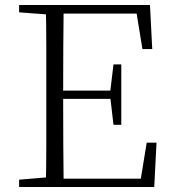

<svg xmlns="http://www.w3.org/2000/svg" viewBox="-20 -743 686 763"><path d="M56 0V-29L188 -40H198V0ZM162 0Q164 -83 164 -166Q164 -249 164 -333V-390Q164 -474 164 -557.5Q164 -641 162 -723H233Q232 -641 231.5 -556Q231 -471 231 -377V-357Q231 -255 231.5 -169Q232 -83 233 0ZM198 0V-33H569L536 -11L563 -176H602L593 0ZM198 -350V-383H436V-350ZM431 -247 418 -358V-379L431 -487H462V-247ZM56 -694V-723H198V-684H188ZM546 -548 519 -714 553 -689H198V-723H576L585 -548Z"/></svg>

Font: Noto Serif SC
Style: Regular
Weight: 200
Designer: Ryoko NISHIZUKA 西塚涼子 (kana & ideographs); Frank Grießhammer (Latin, Greek & Cyrillic); Wenlong ZHANG 张文龙 (bopomofo); San
Foundry: Adobe
Version: Version 2.001;hotconv 1.1.0;makeotfexe 2.6.0